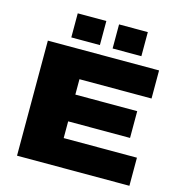

<svg xmlns="http://www.w3.org/2000/svg" viewBox="-126 -997 1042 1109"><g transform="rotate(15 395.5 -442.5)"><path d="M76 0V-688H741V-520H310V-428H680V-268H310V-168H748V0ZM202 -741V-885H373V-741ZM449 -741V-885H621V-741Z"/></g></svg>

Font: Archivo SemiBold SemiExpanded Black
Style: Regular
Weight: 900
Width: 6
Version: Version 2.001